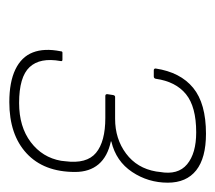

<svg xmlns="http://www.w3.org/2000/svg" viewBox="-45 -770 462 412"><g transform="rotate(90 186.0 -564.0)"><path d="M199 -353Q156 -353 129 -366Q102 -379 92.5 -403.5Q83 -428 90 -463Q90 -467 93 -467H108Q112 -467 111 -463Q103 -419 124 -396.5Q145 -374 201 -374Q252 -374 285 -399Q318 -424 325 -464L326 -473Q332 -519 308 -539Q284 -559 233 -559H186Q182 -559 182 -563L184 -576Q185 -580 188 -580H235Q278 -580 309.5 -603.5Q341 -627 348 -668L349 -676Q356 -715 332.5 -734.5Q309 -754 264 -754Q209 -754 182 -732Q155 -710 149 -667Q148 -663 144 -663H131Q127 -663 127 -667Q135 -720 168.5 -747.5Q202 -775 267 -775Q319 -775 345.5 -754Q372 -733 372 -693Q372 -651 349 -616.5Q326 -582 284 -572L283 -571Q316 -564 332.5 -544.5Q349 -525 349 -494Q349 -427 309 -390Q269 -353 199 -353Z"/></g></svg>

Font: Sofia Sans Thin
Style: Italic
Weight: 250
Italic angle: -9°
Version: Version 4.100-B